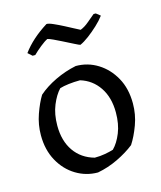

<svg xmlns="http://www.w3.org/2000/svg" viewBox="-105 -749 703 838"><g transform="rotate(-15 247.0 -330.0)"><path d="M234 12Q181 12 135.5 -15.5Q90 -43 62.5 -93Q35 -143 35 -209Q35 -257 51 -302.5Q67 -348 86 -379Q119 -408 165 -430Q211 -452 260 -462Q314 -462 359 -434Q404 -406 431.5 -356.5Q459 -307 459 -240Q459 -190 442 -144Q425 -98 404 -66Q371 -40 326.5 -18.5Q282 3 234 12ZM237 -54Q262 -54 284 -58Q306 -62 322 -67Q345 -90 361 -129.5Q377 -169 377 -221Q377 -289 346 -335Q315 -381 262 -397Q235 -397 210.5 -394Q186 -391 170 -386Q148 -363 131.5 -323Q115 -283 115 -231Q115 -162 147 -116Q179 -70 237 -54ZM90 -554 71 -571Q112 -627 184 -672Q193 -673 214.5 -663.5Q236 -654 259 -642Q278 -632 295 -623Q312 -614 322 -609Q342 -617 360 -632.5Q378 -648 394 -661H404L423 -646Q409 -627 387.5 -607Q366 -587 344 -570.5Q322 -554 304 -546Q301 -546 278.5 -557.5Q256 -569 230 -582Q212 -591 196 -598.5Q180 -606 171 -608Q158 -602 137.5 -585.5Q117 -569 102 -554Z"/></g></svg>

Font: Labrada
Style: Regular
Weight: 400
Designer: Mercedes Jáuregui
Foundry: Omnibus-Type Team
Version: Version 1.000; ttfautohint (v1.8.4.7-5d5b)